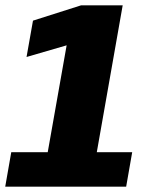

<svg xmlns="http://www.w3.org/2000/svg" viewBox="-46 -696 566 716"><path d="M-26.5 0 -4 -128.5H132L202.5 -527L53 -483.5L77 -619L256 -676H411.5L315 -128.5H447L424.5 0Z"/></svg>

Font: Anybody ExtraBold
Style: Italic
Weight: 800
Italic angle: -10°
Designer: Tyler Finck
Foundry: Etcetera Type Company
Version: Version 1.010; ttfautohint (v1.8.3) -l 8 -r 50 -G 200 -x 14 